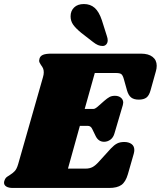

<svg xmlns="http://www.w3.org/2000/svg" viewBox="-46 -932 797 952"><path d="M731 -606Q731 -592 727 -579L701 -486Q694 -459 680.5 -448.5Q667 -438 642 -438Q618 -438 604.5 -448.5Q591 -459 584 -483L568 -540Q563 -558 556 -564Q549 -570 529 -570H424L374 -392H418Q425 -392 437 -402L471 -432Q486 -445 497 -451Q508 -457 524 -457Q542 -457 553.5 -447.5Q565 -438 565 -423Q565 -419 563 -411L522 -272Q516 -250 501.5 -239.5Q487 -229 470 -229Q442 -229 428 -258L411 -293Q404 -308 389 -308H350L291 -96H379Q398 -96 412.5 -103.5Q427 -111 444 -130L504 -196Q520 -213 534.5 -220.5Q549 -228 570 -228Q592 -228 606 -218Q620 -208 620 -188Q620 -180 617 -169L588 -68Q577 -30 556 -15Q535 0 495 0H18Q-3 0 -14.5 -7Q-26 -14 -26 -26Q-26 -32 -23 -39Q-19 -50 -10 -56Q-1 -62 1 -63Q17 -73 27 -83.5Q37 -94 44 -118L167 -549Q171 -562 171 -573Q171 -585 167.5 -593Q164 -601 157 -610Q148 -623 148 -631Q148 -634 150 -642Q154 -655 168 -660.5Q182 -666 209 -666H653Q690 -666 710.5 -650Q731 -634 731 -606ZM484 -753Q488 -742 488 -732Q488 -720 481 -712Q474 -704 463 -704Q451 -704 440 -708.5Q429 -713 415 -724L357 -769Q329 -792 316.5 -810Q304 -828 304 -851Q304 -878 321.5 -895Q339 -912 370 -912Q402 -912 423.5 -893Q445 -874 459 -832Z"/></svg>

Font: Shrikhand
Style: Regular
Weight: 400
Italic angle: -14°
Version: Version 1.000;PS 1.000;hotconv 1.0.88;makeotf.lib2.5.647800